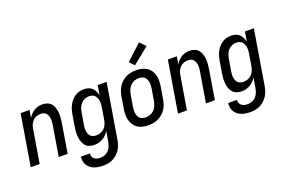

<svg xmlns="http://www.w3.org/2000/svg" viewBox="-120 -1192 2740 1838"><g transform="rotate(-20 1250.0 -273.0)"><path d="M6 0 92 -520H183L170 -442Q181 -461 197 -478Q213 -495 232.5 -506.5Q252 -518 273.5 -523Q295 -528 316 -528Q342 -528 365.5 -519Q389 -510 404 -492Q419 -474 426.5 -450.5Q434 -427 436.5 -402Q439 -377 437 -351Q435 -325 431 -299L382 0H291L343 -313Q345 -328 346 -344Q347 -360 345 -375Q343 -390 337.5 -404Q332 -418 322 -428.5Q312 -439 297.5 -443.5Q283 -448 267 -448Q247 -448 225.5 -440Q204 -432 188.5 -416Q173 -400 164.5 -379.5Q156 -359 153 -338L97 0Z M667 223Q643 223 620 220Q597 217 576 209.5Q555 202 537.5 188.5Q520 175 508.5 156.5Q497 138 493 115.5Q489 93 492 69H582Q580 86 586 101.5Q592 117 604.5 126.5Q617 136 633.5 139.5Q650 143 667 143Q689 143 711.5 134Q734 125 750 107Q766 89 774.5 67Q783 45 787 22L804 -80Q792 -60 775.5 -43Q759 -26 738.5 -14Q718 -2 696 3Q674 8 652 8Q626 8 602.5 -0.5Q579 -9 563.5 -27Q548 -45 540 -68.5Q532 -92 529 -117.5Q526 -143 528 -169Q530 -195 534 -221L554 -341Q558 -363 564.5 -386Q571 -409 582.5 -430Q594 -451 610 -470Q626 -489 646.5 -502.5Q667 -516 690.5 -522Q714 -528 737 -528Q761 -528 783 -521.5Q805 -515 821 -499.5Q837 -484 846.5 -464Q856 -444 861 -421L877 -520H968L876 36Q872 60 864 84.5Q856 109 842 131Q828 153 808 171.5Q788 190 764.5 202Q741 214 716 218.5Q691 223 667 223ZM701 -72Q722 -72 744 -79.5Q766 -87 782.5 -103Q799 -119 808 -140Q817 -161 821 -182L841 -302Q844 -319 845 -336Q846 -353 844 -369Q842 -385 836 -400Q830 -415 819.5 -426.5Q809 -438 793 -443Q777 -448 760 -448Q739 -448 716.5 -438.5Q694 -429 678.5 -411Q663 -393 655 -371Q647 -349 643 -327L623 -207Q620 -192 619 -176Q618 -160 620.5 -144.5Q623 -129 628.5 -115Q634 -101 644.5 -91Q655 -81 670 -76.5Q685 -72 701 -72Z M1205 8Q1175 8 1147 2Q1119 -4 1096.5 -19Q1074 -34 1058.5 -56.5Q1043 -79 1036 -106Q1029 -133 1029 -162Q1029 -191 1034 -221L1054 -341Q1058 -365 1066.5 -390Q1075 -415 1089.5 -437.5Q1104 -460 1124.5 -478Q1145 -496 1169 -507.5Q1193 -519 1218.5 -523.5Q1244 -528 1269 -528Q1298 -528 1326 -522Q1354 -516 1377 -501Q1400 -486 1415.5 -463.5Q1431 -441 1438 -414Q1445 -387 1444.5 -358Q1444 -329 1439 -299L1419 -179Q1415 -155 1407 -130Q1399 -105 1384.5 -82.5Q1370 -60 1349 -42Q1328 -24 1304.5 -12.5Q1281 -1 1255.5 3.5Q1230 8 1205 8ZM1206 -72Q1228 -72 1251.5 -80.5Q1275 -89 1292 -107Q1309 -125 1318 -147.5Q1327 -170 1331 -193L1351 -313Q1353 -329 1354 -345Q1355 -361 1352.5 -376.5Q1350 -392 1343.5 -406Q1337 -420 1325.5 -430Q1314 -440 1299 -444Q1284 -448 1268 -448Q1245 -448 1222 -439.5Q1199 -431 1182 -413Q1165 -395 1156 -372.5Q1147 -350 1143 -327L1123 -207Q1120 -191 1119.5 -175Q1119 -159 1121.5 -143.5Q1124 -128 1130.5 -114Q1137 -100 1148 -90Q1159 -80 1174.5 -76Q1190 -72 1206 -72ZM1278 -576 1231 -624 1388 -769 1445 -711Z M1506 0 1592 -520H1683L1670 -442Q1681 -461 1697 -478Q1713 -495 1732.5 -506.5Q1752 -518 1773.5 -523Q1795 -528 1816 -528Q1842 -528 1865.5 -519Q1889 -510 1904 -492Q1919 -474 1926.5 -450.5Q1934 -427 1936.5 -402Q1939 -377 1937 -351Q1935 -325 1931 -299L1882 0H1791L1843 -313Q1845 -328 1846 -344Q1847 -360 1845 -375Q1843 -390 1837.5 -404Q1832 -418 1822 -428.5Q1812 -439 1797.5 -443.5Q1783 -448 1767 -448Q1747 -448 1725.5 -440Q1704 -432 1688.5 -416Q1673 -400 1664.5 -379.5Q1656 -359 1653 -338L1597 0Z M2167 223Q2143 223 2120 220Q2097 217 2076 209.5Q2055 202 2037.5 188.5Q2020 175 2008.5 156.5Q1997 138 1993 115.5Q1989 93 1992 69H2082Q2080 86 2086 101.5Q2092 117 2104.5 126.5Q2117 136 2133.5 139.5Q2150 143 2167 143Q2189 143 2211.5 134Q2234 125 2250 107Q2266 89 2274.5 67Q2283 45 2287 22L2304 -80Q2292 -60 2275.5 -43Q2259 -26 2238.5 -14Q2218 -2 2196 3Q2174 8 2152 8Q2126 8 2102.5 -0.5Q2079 -9 2063.5 -27Q2048 -45 2040 -68.5Q2032 -92 2029 -117.5Q2026 -143 2028 -169Q2030 -195 2034 -221L2054 -341Q2058 -363 2064.5 -386Q2071 -409 2082.5 -430Q2094 -451 2110 -470Q2126 -489 2146.5 -502.5Q2167 -516 2190.5 -522Q2214 -528 2237 -528Q2261 -528 2283 -521.5Q2305 -515 2321 -499.5Q2337 -484 2346.5 -464Q2356 -444 2361 -421L2377 -520H2468L2376 36Q2372 60 2364 84.5Q2356 109 2342 131Q2328 153 2308 171.5Q2288 190 2264.5 202Q2241 214 2216 218.5Q2191 223 2167 223ZM2201 -72Q2222 -72 2244 -79.5Q2266 -87 2282.5 -103Q2299 -119 2308 -140Q2317 -161 2321 -182L2341 -302Q2344 -319 2345 -336Q2346 -353 2344 -369Q2342 -385 2336 -400Q2330 -415 2319.5 -426.5Q2309 -438 2293 -443Q2277 -448 2260 -448Q2239 -448 2216.5 -438.5Q2194 -429 2178.5 -411Q2163 -393 2155 -371Q2147 -349 2143 -327L2123 -207Q2120 -192 2119 -176Q2118 -160 2120.5 -144.5Q2123 -129 2128.5 -115Q2134 -101 2144.5 -91Q2155 -81 2170 -76.5Q2185 -72 2201 -72Z"/></g></svg>

Font: Iosevka SS04 Medium
Style: Italic
Weight: 500
Italic angle: -9°
Monospace: yes
Designer: Belleve Invis
Foundry: Belleve Invis
Version: Version 19.0.0; ttfautohint (v1.8.4)